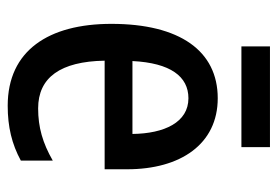

<svg xmlns="http://www.w3.org/2000/svg" viewBox="-134 -594 738 511"><g transform="rotate(90 235.5 -339.0)"><path d="M372 -688H104V-612H372ZM242 -549C116 -549 44 -448 44 -266C44 -99 115 10 262 10C318 10 364 -1 408 -25V-110C361 -83 319 -71 269 -71C187 -71 144 -130 142 -248H431V-308C431 -450 364 -549 242 -549ZM242 -471C306 -471 336 -407 337 -322H143C148 -423 184 -471 242 -471Z"/></g></svg>

Font: Noto Sans Sinhala UI Condensed Medium
Style: Regular
Weight: 500
Width: 3
Designer: Jelle Bosma - Monotype Design Team
Foundry: Monotype Imaging Inc.
Version: Version 2.006